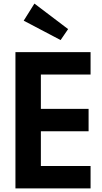

<svg xmlns="http://www.w3.org/2000/svg" viewBox="-20 -1037 562 1057"><path d="M478.6 0H65V-750H478.6V-626.8H205V-437.7H467.7V-314.5H205V-123.2H478.6ZM110.5 -923.2 169.5 -1017.3 355 -876.8 313.6 -816.4Z"/></svg>

Font: Spartan MB
Style: Bold
Weight: 700
Designer: Matt Bailey, Mirko Velimirovic
Foundry: Matt Bailey
Version: Version 1.005